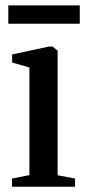

<svg xmlns="http://www.w3.org/2000/svg" viewBox="-20 -708 322 728"><path d="M25.5 0V-31L91.5 -44V-452L26 -471V-501.5L165.5 -531.5H179.5L198.5 -516V-43.5L264.5 -31V0ZM282.5 -687.5V-618H11.5V-687.5Z"/></svg>

Font: Merriweather 96pt Medium
Style: Regular
Weight: 500
Version: Version 2.100